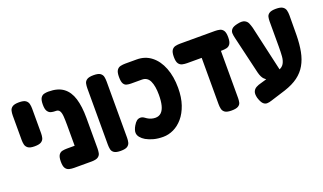

<svg xmlns="http://www.w3.org/2000/svg" viewBox="-66 -977 2386 1417"><g transform="rotate(-20 1127.0 -268.5)"><path d="M120 -240Q84 -240 68.5 -251.5Q53 -263 49 -280Q45 -297 45 -316V-509Q45 -528 49 -545.5Q53 -563 69 -574Q85 -585 121 -585Q158 -585 173.5 -573.5Q189 -562 193 -544.5Q197 -527 197 -508V-315Q197 -296 193 -279Q189 -262 173 -251Q157 -240 120 -240Z M474 9Q439 9 423 -1Q407 -11 402.5 -27.5Q398 -44 398 -61V-303Q398 -344 396 -373Q394 -402 385 -417Q376 -432 355 -432H350Q334 -432 318.5 -436Q303 -440 292 -456Q281 -472 281 -508Q281 -545 291.5 -561Q302 -577 318 -581Q334 -585 349 -585H353Q426 -585 469 -553Q512 -521 531 -459Q550 -397 550 -306V-68Q550 -48 546.5 -30.5Q543 -13 527 -2Q511 9 474 9ZM339 9Q320 9 302 5Q284 1 273 -15Q262 -31 262 -67Q262 -104 273 -120Q284 -136 301.5 -139.5Q319 -143 338 -143H483L482 9Z M706 9Q670 9 654 -2Q638 -13 634.5 -30.5Q631 -48 631 -67V-509Q631 -528 634.5 -545.5Q638 -563 654 -574Q670 -585 707 -585Q744 -585 759.5 -573.5Q775 -562 778.5 -544.5Q782 -527 782 -508V-66Q782 -47 778 -30Q774 -13 758.5 -2Q743 9 706 9Z M1036 19Q995 19 962.5 10.5Q930 2 903 -13Q881 -26 867.5 -42.5Q854 -59 853 -77Q852 -87 856.5 -101.5Q861 -116 870 -131Q883 -153 895.5 -162.5Q908 -172 925 -172Q937 -172 948.5 -165Q960 -158 969 -151Q983 -142 999 -137.5Q1015 -133 1030 -133Q1058 -133 1076 -150.5Q1094 -168 1102.5 -201.5Q1111 -235 1111 -284Q1111 -353 1092.5 -392.5Q1074 -432 1031 -432H947Q928 -432 912.5 -436Q897 -440 888 -456Q879 -472 879 -508Q879 -545 890 -561Q901 -577 919 -581Q937 -585 956 -585H1046Q1112 -585 1160.5 -547Q1209 -509 1235.5 -441Q1262 -373 1262 -284Q1262 -209 1242.5 -152Q1223 -95 1190.5 -57Q1158 -19 1118 0Q1078 19 1036 19Z M1387 -432Q1368 -432 1350 -436Q1332 -440 1321 -456Q1310 -472 1310 -508Q1310 -545 1321 -561Q1332 -577 1350 -581Q1368 -585 1386 -585H1661Q1680 -585 1697.5 -581Q1715 -577 1726 -561Q1737 -545 1737 -508Q1737 -472 1726 -456Q1715 -440 1697.5 -436Q1680 -432 1660 -432ZM1576 9Q1540 9 1524.5 -2Q1509 -13 1505 -30.5Q1501 -48 1501 -68V-456H1652V-61Q1652 -44 1648.5 -27.5Q1645 -11 1628.5 -1Q1612 9 1576 9Z M1877 41Q1857 48 1840 48Q1823 48 1809.5 34Q1796 20 1785 -15Q1777 -47 1784.5 -65Q1792 -83 1809.5 -92.5Q1827 -102 1848 -107L2003 -152Q2033 -162 2046 -184.5Q2059 -207 2061.5 -240Q2064 -273 2064 -315V-514Q2064 -532 2067.5 -548Q2071 -564 2087 -574.5Q2103 -585 2139 -585Q2175 -585 2191.5 -574Q2208 -563 2212.5 -545Q2217 -527 2217 -507L2216 -351Q2215 -279 2204 -222.5Q2193 -166 2168 -122.5Q2143 -79 2101 -48Q2059 -17 1995 4ZM1918 -105Q1897 -116 1879.5 -133Q1862 -150 1852 -189L1782 -486Q1777 -506 1776 -524Q1775 -542 1788 -556.5Q1801 -571 1837 -578Q1873 -586 1892 -576.5Q1911 -567 1918.5 -548.5Q1926 -530 1931 -512L2018 -129Z"/></g></svg>

Font: Fredoka Condensed SemiBold
Style: Regular
Weight: 600
Width: 3
Designer: Ben Nathan
Foundry: Milena B. Brandão, Ben Nathan
Version: Version 2.001